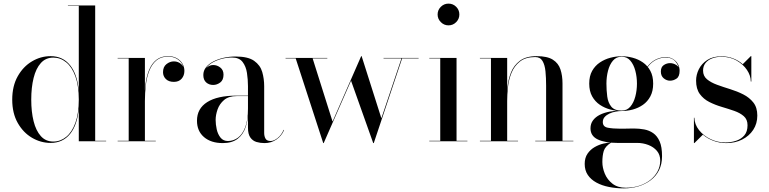

<svg xmlns="http://www.w3.org/2000/svg" viewBox="-20 -780 4243 1060"><path d="M259.5 9Q205 9 156.5 -19.5Q108 -48 77.8 -101.5Q47.5 -155 47.5 -230Q47.5 -305 77.8 -358.8Q108 -412.5 156.5 -441.2Q205 -470 259.5 -470Q326.5 -470 366.8 -420Q407 -370 415 -279V-747.5H355V-750H505.5V-2.5H566V0H415V-181Q407 -90 366.8 -40.5Q326.5 9 259.5 9ZM274.5 1.5Q313.5 1.5 345.5 -24.5Q377.5 -50.5 396.2 -102Q415 -153.5 415 -230Q415 -306.5 396.2 -358.2Q377.5 -410 345.5 -436Q313.5 -462 274.5 -462Q232.5 -462 205.5 -432Q178.5 -402 165.5 -349.5Q152.5 -297 152.5 -230Q152.5 -163 165.5 -110.8Q178.5 -58.5 205.5 -28.5Q232.5 1.5 274.5 1.5Z M777.5 -222.5Q777.5 -269.5 783 -313.5Q788.5 -357.5 802.8 -393Q817 -428.5 842.8 -449.2Q868.5 -470 907.5 -470Q935.5 -470 955.8 -458.8Q976 -447.5 987 -429Q998 -410.5 998 -388.5Q998 -363 982.8 -345.5Q967.5 -328 940 -328Q911.5 -328 895.8 -343.5Q880 -359 880 -381.5Q880 -411 899 -426Q918 -441 939.5 -441Q956 -441 969.2 -433.8Q982.5 -426.5 990 -414.8Q997.5 -403 997.5 -388.5H995.5Q995.5 -410 984.8 -427.8Q974 -445.5 954.5 -456.5Q935 -467.5 907.5 -467.5Q868.5 -467.5 843.5 -446.5Q818.5 -425.5 804.5 -390.2Q790.5 -355 785.2 -311.2Q780 -267.5 780 -222.5ZM780 -460V-2.5H840V0H629.5V-2.5H690.5V-457.5H629.5V-460Z M1440.5 10Q1417 10 1396 3.8Q1375 -2.5 1362 -21Q1349 -39.5 1349 -75V-304.5Q1349 -340.5 1343.5 -377Q1338 -413.5 1319.2 -438Q1300.5 -462.5 1260.5 -462.5Q1233 -462.5 1205.5 -455.5Q1178 -448.5 1155.5 -436Q1133 -423.5 1119.2 -405.8Q1105.5 -388 1105.5 -366H1103.5Q1103.5 -391.5 1120.2 -406.2Q1137 -421 1157 -421Q1178.5 -421 1196.2 -407.2Q1214 -393.5 1214 -368Q1214 -338 1195.8 -324.5Q1177.5 -311 1157 -311Q1134 -311 1118.2 -325Q1102.5 -339 1102.5 -366Q1102.5 -389.5 1117.2 -408.2Q1132 -427 1157.2 -440.2Q1182.5 -453.5 1214.5 -460.8Q1246.5 -468 1280.5 -468Q1349.5 -468 1383.2 -444Q1417 -420 1427.8 -382.5Q1438.5 -345 1438.5 -304.5V-46Q1438.5 -28 1445.8 -14.8Q1453 -1.5 1474.5 -1.5Q1492 -1.5 1513 -18.2Q1534 -35 1546 -63.5L1548 -61.5Q1535 -30 1506.2 -10Q1477.5 10 1440.5 10ZM1210 10Q1145 10 1106.2 -23.2Q1067.5 -56.5 1067.5 -113.5Q1067.5 -180.5 1123.8 -216.2Q1180 -252 1286.5 -252H1395.5V-249.5H1286.5Q1242.5 -249.5 1217.2 -228Q1192 -206.5 1181.2 -176Q1170.5 -145.5 1170.5 -118Q1170.5 -93 1176.5 -66Q1182.5 -39 1197.5 -20.2Q1212.5 -1.5 1238.5 -1.5Q1268.5 -1.5 1293.5 -19.8Q1318.5 -38 1333.8 -77.5Q1349 -117 1349 -180.5H1351Q1351 -123.5 1337 -80.5Q1323 -37.5 1292 -13.8Q1261 10 1210 10Z M2291 -460V-457.5H2200L2043.5 10H2040.5L1918 -334.5L1767 10H1764.5L1612.5 -457.5H1556.5V-460H1787V-457.5H1706L1816 -109L1974 -470H1976.5L2085.5 -127L2196.5 -457.5H2097.5V-460Z M2456 -640Q2431.5 -640 2413.8 -657.8Q2396 -675.5 2396 -700Q2396 -725 2413.8 -742.5Q2431.5 -760 2456 -760Q2481 -760 2498.5 -742.5Q2516 -725 2516 -700Q2516 -675.5 2498.5 -657.8Q2481 -640 2456 -640ZM2500.5 -460V-2.5H2560.5V0H2350V-2.5H2410.5V-457.5H2350V-460Z M2780 -460V-2.5H2840V0H2629.5V-2.5H2690.5V-457.5H2629.5V-460ZM3085.5 -319V-2.5H3145.5V0H2935V-2.5H2995V-308Q2995 -350 2991.5 -385.8Q2988 -421.5 2975.2 -443.2Q2962.5 -465 2934.5 -465Q2881.5 -465 2850.2 -440.2Q2819 -415.5 2803.8 -377.5Q2788.5 -339.5 2784.2 -298Q2780 -256.5 2780 -223L2777.5 -218Q2777.5 -253.5 2781.5 -296.8Q2785.5 -340 2801 -379.5Q2816.5 -419 2850.2 -444.5Q2884 -470 2943 -470Q3001.5 -470 3032.2 -450.5Q3063 -431 3074.2 -396.8Q3085.5 -362.5 3085.5 -319Z M3424.5 260Q3381.5 260 3342.2 252.2Q3303 244.5 3272.8 228Q3242.5 211.5 3225.2 186Q3208 160.5 3208 125Q3208 91 3223.8 68.2Q3239.5 45.5 3263.2 32Q3287 18.5 3311.2 12.8Q3335.5 7 3352.5 7H3354.5Q3321 28 3313.2 53.5Q3305.5 79 3305.5 114.5Q3305.5 146 3319 178.8Q3332.5 211.5 3361.2 234Q3390 256.5 3435 256.5Q3475 256.5 3509.5 245.2Q3544 234 3569.8 213.8Q3595.5 193.5 3610.2 166.2Q3625 139 3625 106.5Q3625 74.5 3606.8 53Q3588.5 31.5 3559.2 20.2Q3530 9 3497.5 9Q3487 9 3465.2 9Q3443.5 9 3421.5 9Q3399.5 9 3388.5 9Q3321 9 3280.5 -10Q3240 -29 3240 -71.5Q3240 -97 3253.8 -115.5Q3267.5 -134 3291.2 -146Q3315 -158 3346 -163.8Q3377 -169.5 3412.5 -169.5V-167Q3396.5 -167 3378.5 -163.8Q3360.5 -160.5 3344.5 -153Q3328.5 -145.5 3318.2 -134Q3308 -122.5 3308 -106Q3308 -80 3336 -74.8Q3364 -69.5 3405 -69.5Q3422.5 -69.5 3434 -69.8Q3445.5 -70 3456 -70.2Q3466.5 -70.5 3480.5 -70.5Q3508.5 -70.5 3536.2 -65.5Q3564 -60.5 3586.2 -45Q3608.5 -29.5 3621.8 0.8Q3635 31 3635 82Q3635 126.5 3618.2 159.8Q3601.5 193 3571.8 215.2Q3542 237.5 3504.2 248.8Q3466.5 260 3424.5 260ZM3412 -167Q3381.5 -167 3350 -175.2Q3318.5 -183.5 3292 -201.2Q3265.5 -219 3249.2 -248Q3233 -277 3233 -318.5Q3233 -360 3249.2 -388.8Q3265.5 -417.5 3292 -435.2Q3318.5 -453 3350 -461.2Q3381.5 -469.5 3412 -469.5Q3442.5 -469.5 3473.2 -461.2Q3504 -453 3529.5 -435.2Q3555 -417.5 3570.5 -388.8Q3586 -360 3586 -318.5Q3586 -277 3570.5 -248Q3555 -219 3529.5 -201.2Q3504 -183.5 3473.2 -175.2Q3442.5 -167 3412 -167ZM3412 -169.5Q3441.5 -169.5 3460 -191.2Q3478.5 -213 3487.5 -247.2Q3496.5 -281.5 3496.5 -318.5Q3496.5 -355.5 3487.5 -389.5Q3478.5 -423.5 3460 -445.2Q3441.5 -467 3412 -467Q3382.5 -467 3364 -445.2Q3345.5 -423.5 3336.8 -389.5Q3328 -355.5 3328 -318.5Q3328 -281.5 3332.5 -247.2Q3337 -213 3354.8 -191.2Q3372.5 -169.5 3412 -169.5ZM3679 -334.5Q3660.5 -334.5 3644.5 -347.5Q3628.5 -360.5 3628.5 -385Q3628.5 -410 3644.8 -420.8Q3661 -431.5 3679 -431.5Q3697.5 -431.5 3714.2 -420.8Q3731 -410 3731 -389.5H3729Q3729 -416 3710 -439.2Q3691 -462.5 3653.5 -462.5Q3633 -462.5 3607.8 -452.2Q3582.5 -442 3561 -416.8Q3539.5 -391.5 3529.5 -347H3527Q3537 -393.5 3559.5 -419Q3582 -444.5 3607.8 -454.8Q3633.5 -465 3653.5 -465Q3678 -465 3695.8 -454Q3713.5 -443 3722.8 -425.8Q3732 -408.5 3732 -389.5Q3732 -357.5 3715 -346Q3698 -334.5 3679 -334.5Z M3811 10V-130H3813.5Q3814.5 -93 3839.2 -61.8Q3864 -30.5 3902.8 -12Q3941.5 6.5 3984.5 6.5Q4014.5 6.5 4042.8 -2.5Q4071 -11.5 4089 -32.2Q4107 -53 4107 -88.5Q4107 -120.5 4086.5 -138.5Q4066 -156.5 4033.8 -167.8Q4001.5 -179 3965 -189.8Q3928.5 -200.5 3896.2 -216.8Q3864 -233 3843.5 -261Q3823 -289 3823 -335Q3823 -367 3838.2 -397.8Q3853.5 -428.5 3884.5 -448.8Q3915.5 -469 3962.5 -469Q3999 -469 4029 -457Q4059 -445 4080.5 -425.5L4125 -470H4128V-330H4125Q4125 -362.5 4104 -393.8Q4083 -425 4046.8 -445.8Q4010.5 -466.5 3963.5 -466.5Q3935 -466.5 3911.8 -457.8Q3888.5 -449 3875 -432Q3861.5 -415 3861.5 -390.5Q3861.5 -360.5 3883 -342.5Q3904.5 -324.5 3938.8 -312Q3973 -299.5 4011.2 -287.8Q4049.5 -276 4083.5 -258.8Q4117.5 -241.5 4139.2 -214Q4161 -186.5 4161 -142Q4161 -97.5 4138.5 -63.2Q4116 -29 4077.2 -9.5Q4038.5 10 3990 10Q3952.5 10 3919 -2.5Q3885.5 -15 3860.5 -36.5L3813.5 10Z"/></svg>

Font: Bodoni Moda 72pt
Style: Regular
Weight: 400
Designer: Owen Earl
Foundry: indestructible type
Version: Version 2.005